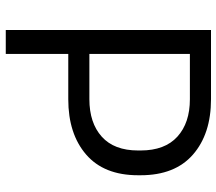

<svg xmlns="http://www.w3.org/2000/svg" viewBox="-64 -716 769 682"><g transform="rotate(90 321.0 -374.5)"><path d="M602 -489V-480Q602 -359 528.5 -295.5Q455 -232 332 -232H171V-10H86V-739H332Q455 -739 528.5 -675Q602 -611 602 -489ZM332 -664H171V-307H332Q416 -307 465 -351Q514 -395 514 -480V-489Q514 -575 465 -619.5Q416 -664 332 -664Z"/></g></svg>

Font: Kakao Big Sans
Style: Regular
Weight: 400
Designer: Park Young-rak; Lee Sang-min; Kim Jung-jin; Min Bon; Park Min-gyu;
Foundry: Kakao Corporation
Version: Version 2.003